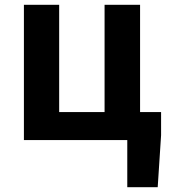

<svg xmlns="http://www.w3.org/2000/svg" viewBox="-20 -580 702 795"><path d="M560 -116V-560H413V-116H225V-560H79V0H507V195H633L647 -20V-116Z"/></svg>

Font: Genne Gothic Bold
Style: Regular
Weight: 700
Designer: Ryoko NISHIZUKA (kana & ideographs); Paul D. Hunt (Latin, Greek & Cyrillic); Wenlong ZHANG (bopomofo); Sandoll Communica
Foundry: Adobe Systems Incorporated
Version: Version 1.004;PS 1.004;hotconv 16.6.51;makeotf.lib2.5.65220